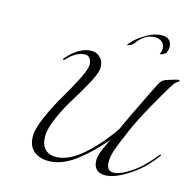

<svg xmlns="http://www.w3.org/2000/svg" viewBox="-154 -1299 1491 1474"><g transform="rotate(15 591.5 -562.0)"><path d="M952 -1141Q996 -1141 1014 -1119.5Q1032 -1098 1032 -1067Q1032 -1050 1022 -1023Q1019 -1016 1002 -1006.5Q985 -997 976 -997L974 -999L976 -1006Q979 -1012 981.5 -1022.5Q984 -1033 984 -1043Q984 -1076 961.5 -1094.5Q939 -1113 906 -1113Q822 -1113 762 -1025Q750 -1012 732 -1005Q717 -999 714 -999H712Q712 -1007 746 -1040.5Q780 -1074 839.5 -1107.5Q899 -1141 952 -1141ZM561 -778Q561 -740 518 -658.5Q475 -577 423.5 -496Q372 -415 329 -319.5Q286 -224 286 -161Q286 -95 317.5 -61.5Q349 -28 405 -28Q502 -28 611.5 -121.5Q721 -215 821 -360Q870 -468 938.5 -607.5Q1007 -747 1012 -757Q1025 -785 1038.5 -798.5Q1052 -812 1078 -820Q1153 -844 1165 -844Q1173 -844 1173 -836Q1173 -833 1167.5 -830Q1162 -827 1152 -820Q1142 -813 1134 -801Q1090 -735 1012.5 -596.5Q935 -458 894 -362Q841 -240 824.5 -190.5Q808 -141 808 -93Q808 -65 821 -45.5Q834 -26 861 -26Q926 -26 1035 -108Q1097 -156 1171 -248Q1175 -254 1179 -254Q1183 -254 1183 -250Q1183 -248 1181 -244Q1113 -152 1043 -98Q900 10 807 10Q713 10 713 -87Q713 -106 721 -133Q729 -160 737.5 -179Q746 -198 759.5 -226Q773 -254 775 -259H774Q725 -202 680 -158Q635 -114 581 -71.5Q527 -29 470.5 -6Q414 17 360 17Q285 17 240 -22Q195 -61 195 -137Q195 -196 238.5 -295.5Q282 -395 334.5 -483Q387 -571 430.5 -657Q474 -743 474 -779Q474 -804 461 -825Q448 -846 421 -846Q358 -846 294 -782Q274 -762 272 -762Q266 -762 266 -768Q266 -774 288 -796Q375 -886 464 -886Q503 -886 532 -857Q561 -828 561 -778Z"/></g></svg>

Font: Miama Nueva
Style: Medium
Weight: 400
Italic angle: -28°
Version: Version 1.0